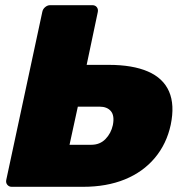

<svg xmlns="http://www.w3.org/2000/svg" viewBox="-20 -720 733 740"><path d="M25 0Q15 0 8.5 -7.5Q2 -15 4 -26L143 -674Q145 -685 154 -692.5Q163 -700 173 -700H336Q347 -700 353 -692.5Q359 -685 357 -674L314 -470H399Q491 -470 550 -444.5Q609 -419 631.5 -367.5Q654 -316 638 -239Q622 -165 576.5 -111Q531 -57 461 -28.5Q391 0 300 0ZM248 -162H332Q365 -162 386.5 -184Q408 -206 415 -238Q422 -274 407.5 -291.5Q393 -309 363 -309H280Z"/></svg>

Font: Rubik ExtraBold
Style: Italic
Weight: 800
Italic angle: -12°
Designer: Hubert and Fischer
Foundry: Hubert and Fischer
Version: Version 2.300;gftools[0.9.30]